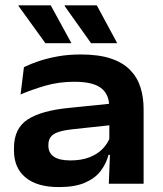

<svg xmlns="http://www.w3.org/2000/svg" viewBox="-20 -710 630 742"><path d="M400.5 0 405.5 -128 402.5 -145V-276L402 -297.5Q402 -346 370.2 -370Q338.5 -394 268 -394Q207.5 -394 155.8 -379Q104 -364 59.5 -345L72.5 -450.5Q98 -463 130.8 -474Q163.5 -485 203.8 -492.2Q244 -499.5 291.5 -499.5Q361.5 -499.5 408.5 -483.8Q455.5 -468 483.2 -439.2Q511 -410.5 523 -372Q535 -333.5 535 -288V0ZM207.5 13Q123.5 13 78.8 -24Q34 -61 34 -128.5V-138Q34 -213.5 86.5 -248Q139 -282.5 246.5 -293L413.5 -310L419 -227.5L260.5 -210.5Q208.5 -205 187.8 -191.5Q167 -178 167 -150V-146Q167 -119.5 187.8 -104.8Q208.5 -90 252 -90Q294.5 -90 325.8 -102.2Q357 -114.5 376.8 -135Q396.5 -155.5 405 -179.5L425 -111.5H399.5Q390.5 -77.5 369 -49.2Q347.5 -21 308.5 -4Q269.5 13 207.5 13ZM176 -689.5 255.5 -544V-543H155.5L51.5 -687V-689.5ZM354 -689.5 432.5 -544V-543H332L230 -686.5V-689.5Z"/></svg>

Font: AnekLatin_SemiExpandedSemiBold
Style: Regular
Weight: 600
Width: 6
Designer: Yesha Goshar
Foundry: Ek Type
Version: Version 1.003